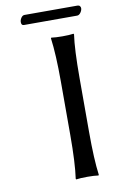

<svg xmlns="http://www.w3.org/2000/svg" viewBox="-88 -817 521 868"><g transform="rotate(-10 173.0 -383.5)"><path d="M241.2 -645Q273.4 -645 292 -647.9L293.9 -645Q284.2 -578.6 284.2 -444.8V-200.2Q284.2 -71.3 293.9 0L292 2.9Q273.4 0 241.2 0Q208.5 0 189.9 2.9L188 0Q198.2 -71.3 198.2 -200.2V-444.8Q198.2 -569.8 188 -645L189.9 -647.9Q208.5 -645 241.2 -645ZM322.3 -725.6H78.1Q66.4 -725.6 66.4 -740.7Q66.4 -750.5 73 -760.3Q79.6 -770 88.4 -770H332Q338.9 -770 342.5 -765.6Q346.2 -761.2 346.2 -755.9Q346.2 -746.1 338.9 -735.8Q331.5 -725.6 322.3 -725.6Z"/></g></svg>

Font: Linear Smooth
Style: Regular
Weight: 400
Designer: Philipp H. Poll, Flanker
Foundry: Philipp H. Poll, reworked by Flanker
Version: Version 1.061 | FøM Fix